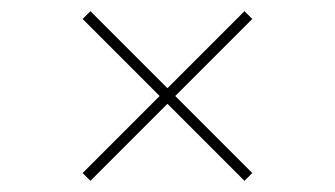

<svg xmlns="http://www.w3.org/2000/svg" viewBox="-20 -522 600 344"><path d="M418 -198 432 -212 142 -502 128 -488ZM142 -198 432 -488 418 -502 128 -212Z"/></svg>

Font: Montserrat Thin Thin
Style: Regular
Weight: 250
Version: Version 9.000